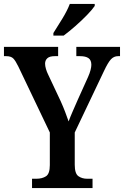

<svg xmlns="http://www.w3.org/2000/svg" viewBox="-21 -951 627 971"><path d="M141 0V-47H163Q192 -47 211.5 -59.5Q231 -72 231 -116V-281L72 -614Q58 -643 46.5 -655Q35 -667 10 -667H-1V-714H273V-667H256Q230 -667 218.5 -656.5Q207 -646 207 -629Q207 -617 211.5 -602Q216 -587 222 -575L286 -439Q299 -410 308.5 -385Q318 -360 326 -337Q334 -359 346.5 -387.5Q359 -416 373 -448L424 -561Q433 -581 437 -597Q441 -613 441 -623Q441 -647 426.5 -657Q412 -667 384 -667H365V-714H586V-667H576Q555 -667 540 -651Q525 -635 504 -590L357 -281V-118Q357 -73 375.5 -60Q394 -47 420 -47H447V0ZM249 -784Q270 -817 294.5 -857Q319 -897 332 -931H458V-921Q447 -904 420 -876Q393 -848 360.5 -819.5Q328 -791 301 -771H249Z"/></svg>

Font: Noto Serif Lao Condensed SemiBold
Style: Regular
Weight: 600
Width: 3
Designer: Monotype Design Team
Foundry: Monotype Imaging Inc.
Version: Version 2.003; ttfautohint (v1.8.4.7-5d5b)